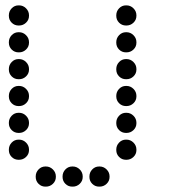

<svg xmlns="http://www.w3.org/2000/svg" viewBox="-20 -708 640 715"><path d="M49 -688Q34 -688 23.5 -677Q13 -666 13 -651V-649Q13 -634 23.5 -623.5Q34 -613 49 -613H51Q66 -613 77 -623.5Q88 -634 88 -649V-651Q88 -666 77 -677Q66 -688 51 -688ZM449 -688Q434 -688 423.5 -677Q413 -666 413 -651V-649Q413 -634 423.5 -623.5Q434 -613 449 -613H451Q466 -613 477 -623.5Q488 -634 488 -649V-651Q488 -666 477 -677Q466 -688 451 -688ZM49 -588Q34 -588 23.5 -577Q13 -566 13 -551V-549Q13 -534 23.5 -523.5Q34 -513 49 -513H51Q66 -513 77 -523.5Q88 -534 88 -549V-551Q88 -566 77 -577Q66 -588 51 -588ZM449 -588Q434 -588 423.5 -577Q413 -566 413 -551V-549Q413 -534 423.5 -523.5Q434 -513 449 -513H451Q466 -513 477 -523.5Q488 -534 488 -549V-551Q488 -566 477 -577Q466 -588 451 -588ZM49 -488Q34 -488 23.5 -477Q13 -466 13 -451V-449Q13 -434 23.5 -423.5Q34 -413 49 -413H51Q66 -413 77 -423.5Q88 -434 88 -449V-451Q88 -466 77 -477Q66 -488 51 -488ZM449 -488Q434 -488 423.5 -477Q413 -466 413 -451V-449Q413 -434 423.5 -423.5Q434 -413 449 -413H451Q466 -413 477 -423.5Q488 -434 488 -449V-451Q488 -466 477 -477Q466 -488 451 -488ZM49 -388Q34 -388 23.5 -377Q13 -366 13 -351V-349Q13 -334 23.5 -323.5Q34 -313 49 -313H51Q66 -313 77 -323.5Q88 -334 88 -349V-351Q88 -366 77 -377Q66 -388 51 -388ZM449 -388Q434 -388 423.5 -377Q413 -366 413 -351V-349Q413 -334 423.5 -323.5Q434 -313 449 -313H451Q466 -313 477 -323.5Q488 -334 488 -349V-351Q488 -366 477 -377Q466 -388 451 -388ZM49 -288Q34 -288 23.5 -277Q13 -266 13 -251V-249Q13 -234 23.5 -223.5Q34 -213 49 -213H51Q66 -213 77 -223.5Q88 -234 88 -249V-251Q88 -266 77 -277Q66 -288 51 -288ZM449 -288Q434 -288 423.5 -277Q413 -266 413 -251V-249Q413 -234 423.5 -223.5Q434 -213 449 -213H451Q466 -213 477 -223.5Q488 -234 488 -249V-251Q488 -266 477 -277Q466 -288 451 -288ZM49 -188Q34 -188 23.5 -177Q13 -166 13 -151V-149Q13 -134 23.5 -123.5Q34 -113 49 -113H51Q66 -113 77 -123.5Q88 -134 88 -149V-151Q88 -166 77 -177Q66 -188 51 -188ZM449 -188Q434 -188 423.5 -177Q413 -166 413 -151V-149Q413 -134 423.5 -123.5Q434 -113 449 -113H451Q466 -113 477 -123.5Q488 -134 488 -149V-151Q488 -166 477 -177Q466 -188 451 -188ZM149 -88Q134 -88 123.5 -77Q113 -66 113 -51V-49Q113 -34 123.5 -23.5Q134 -13 149 -13H151Q166 -13 177 -23.5Q188 -34 188 -49V-51Q188 -66 177 -77Q166 -88 151 -88ZM249 -88Q234 -88 223.5 -77Q213 -66 213 -51V-49Q213 -34 223.5 -23.5Q234 -13 249 -13H251Q266 -13 277 -23.5Q288 -34 288 -49V-51Q288 -66 277 -77Q266 -88 251 -88ZM349 -88Q334 -88 323.5 -77Q313 -66 313 -51V-49Q313 -34 323.5 -23.5Q334 -13 349 -13H351Q366 -13 377 -23.5Q388 -34 388 -49V-51Q388 -66 377 -77Q366 -88 351 -88Z"/></svg>

Font: Doto Rounded
Style: Bold
Weight: 700
Monospace: yes
Version: Version 1.000